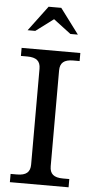

<svg xmlns="http://www.w3.org/2000/svg" viewBox="-61 -961 489 997"><g transform="rotate(5 183.0 -462.5)"><path d="M234 -101V-600C234 -640 255 -658 303 -658H336V-700H30V-658H63C111 -658 132 -640 132 -600V-101C132 -61 111 -43 63 -43H30V0H336V-43H303C255 -43 234 -61 234 -101ZM53 -794H93L185 -863L276 -794H315L217 -925H151Z"/></g></svg>

Font: LT Superior Serif Medium
Style: Regular
Weight: 500
Designer: Daniel Lyons
Foundry: LyonsType
Version: Version 2.120;FEAKit 1.0